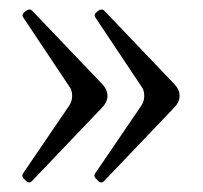

<svg xmlns="http://www.w3.org/2000/svg" viewBox="-20 -413 426 402"><path d="M47 -34Q40 -27 33 -36Q23 -44 29 -51L125 -192Q131 -201 131 -212Q131 -225 125 -232L29 -376Q24 -383 33 -389Q41 -396 47 -391L193 -238Q205 -226 205 -212Q205 -199 193 -187ZM198 -34Q191 -27 184 -36Q174 -44 180 -51L276 -192Q282 -201 282 -212Q282 -225 276 -232L180 -376Q175 -383 184 -389Q192 -396 198 -391L344 -238Q356 -226 356 -212Q356 -199 344 -187Z"/></svg>

Font: Junicode
Style: Regular
Weight: 400
Designer: Peter S. Baker
Version: Version 2.100; ttfautohint (v1.8.4)